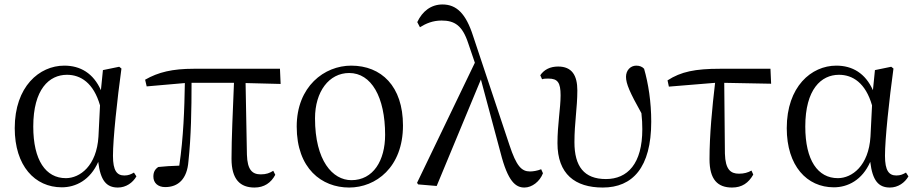

<svg xmlns="http://www.w3.org/2000/svg" viewBox="-20 -825 4110 860"><path d="M257 14C319 14 384 -18 420 -100C430 -16 457 15 508 15C545 15 575 -7 591 -35L580 -52C566 -44 555 -39 537 -39C504 -39 486 -60 486 -127C486 -204 505 -380 524 -518L514 -526L441 -511L432 -421C398 -497 340 -531 268 -531C156 -531 46 -437 46 -251C46 -82 136 14 257 14ZM428 -353 421 -213C413 -82 338 -27 275 -27C185 -27 129 -107 129 -258C129 -425 200 -490 280 -490C341 -490 399 -454 428 -353Z M1120 15C1163 15 1194 -6 1213 -42L1204 -60C1188 -50 1173 -44 1148 -44C1110 -44 1088 -64 1086 -132L1080 -453L1237 -449L1234 -517H848C753 -517 689 -502 630 -468L637 -438L808 -453C806 -337 802 -211 783 -83C747 -82 717 -80 689 -77C674 -67 667 -54 667 -34C667 -6 687 13 720 13C779 13 818 -24 824 -102C836 -212 838 -337 838 -454H1028C1023 -328 1017 -205 1017 -114C1017 -21 1056 15 1120 15Z M1544 15C1663 15 1785 -75 1785 -263C1785 -439 1688 -531 1553 -531C1433 -531 1309 -438 1309 -258C1309 -70 1421 15 1544 15ZM1554 -18C1470 -18 1391 -105 1391 -295C1391 -415 1454 -498 1544 -498C1643 -498 1705 -391 1705 -221C1705 -106 1652 -18 1554 -18Z M2329 15C2363 15 2398 -12 2412 -49L2404 -67C2387 -60 2367 -57 2354 -57C2316 -57 2293 -81 2262 -175L2099 -664C2067 -764 2025 -805 1962 -805C1911 -805 1872 -775 1849 -726L1861 -703C1888 -720 1919 -733 1958 -733C2016 -733 2051 -711 2077 -632L2107 -544L1848 -6L1853 1L1936 8L2134 -469L2222 -141C2255 -11 2290 15 2329 15Z M2680 15C2813 15 2897 -74 2897 -280C2897 -369 2884 -451 2865 -517C2857 -526 2845 -531 2830 -531C2804 -531 2784 -510 2784 -481C2784 -450 2801 -411 2853 -318C2856 -292 2857 -269 2857 -246C2857 -92 2791 -23 2694 -23C2596 -23 2553 -80 2553 -188C2553 -275 2566 -342 2566 -420C2566 -487 2542 -527 2480 -527C2444 -527 2417 -513 2400 -488L2408 -470C2416 -473 2426 -473 2437 -473C2478 -473 2491 -455 2491 -398C2491 -341 2477 -267 2477 -184C2477 -45 2556 15 2680 15Z M3259 15C3304 15 3333 -6 3354 -43L3346 -61C3330 -52 3313 -47 3290 -47C3253 -47 3229 -65 3227 -137L3224 -454L3434 -450L3431 -517H3205C3094 -517 3030 -504 2970 -465L2976 -437L3183 -454C3170 -344 3158 -221 3158 -112C3158 -20 3195 15 3259 15Z M3715 14C3777 14 3842 -18 3878 -100C3888 -16 3915 15 3966 15C4003 15 4033 -7 4049 -35L4038 -52C4024 -44 4013 -39 3995 -39C3962 -39 3944 -60 3944 -127C3944 -204 3963 -380 3982 -518L3972 -526L3899 -511L3890 -421C3856 -497 3798 -531 3726 -531C3614 -531 3504 -437 3504 -251C3504 -82 3594 14 3715 14ZM3886 -353 3879 -213C3871 -82 3796 -27 3733 -27C3643 -27 3587 -107 3587 -258C3587 -425 3658 -490 3738 -490C3799 -490 3857 -454 3886 -353Z"/></svg>

Font: Harano Aji Mincho KR
Style: Regular
Weight: 400
Foundry: Masamichi Hosoda
Version: HaranoAjiMinchoKR-Regular version 20230610;ttx 4.39.4